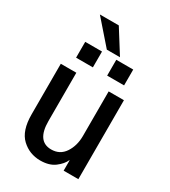

<svg xmlns="http://www.w3.org/2000/svg" viewBox="-225 -1035 1025 1160"><g transform="rotate(30 288.0 -455.0)"><path d="M64.5 -197.3V-550.8H172.9V-213.9Q172.9 -73.2 272.5 -73.2Q333 -73.2 365.7 -122.6Q398.4 -171.9 398.4 -240.2V-550.8H504.9V0H402.3V-72.3H400.4Q386.7 -40 348.6 -11.2Q310.5 17.6 248 17.6Q172.9 17.6 118.7 -33.2Q64.5 -84 64.5 -197.3ZM120.1 -926.8H252L354.5 -763.7H262.7ZM126 -628.9V-739.3H243.2V-628.9ZM342.8 -628.9V-739.3H460.9V-628.9Z"/></g></svg>

Font: Gothic A1 SemiBold
Style: Regular
Weight: 600
Version: Version 2.50